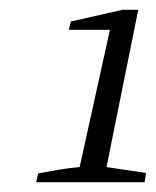

<svg xmlns="http://www.w3.org/2000/svg" viewBox="-20 -749 319 393"><path d="M54 -376 58 -394Q80 -398 100 -401.5Q120 -405 143 -407L205 -688H121L125 -705L231 -729H263L198 -407L279 -395L276 -376Z"/></svg>

Font: Piazzolla SC Light
Style: Italic
Weight: 300
Italic angle: -11.3°
Designer: Juan Pablo del Peral
Foundry: Huerta Tipografica
Version: Version 1.330